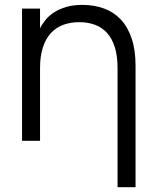

<svg xmlns="http://www.w3.org/2000/svg" viewBox="-20 -575 634 784"><path d="M460 -296.5Q460 -347 448.8 -382.5Q437.5 -418 416.8 -440.8Q396 -463.5 367.2 -474Q338.5 -484.5 303.5 -484.5Q269 -484.5 239.5 -474Q210 -463.5 188.8 -441Q167.5 -418.5 155.5 -382.8Q143.5 -347 143.5 -296.5V0H70V-540H143.5V-459.5Q152.5 -477.5 166.8 -494.8Q181 -512 202 -525.2Q223 -538.5 251 -546.8Q279 -555 316 -555Q365 -555 405 -540.2Q445 -525.5 473.5 -495Q502 -464.5 517.8 -417.5Q533.5 -370.5 533.5 -306.5V189.5H460Z"/></svg>

Font: Vela Sans
Style: Regular
Weight: 400
Designer: Principal design: Mikhail Sharanda - project Manrope.
Design modification: Ravid Balaliev
Foundry: Mikhail Sharanda
Version: Version 1.001